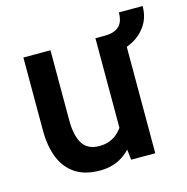

<svg xmlns="http://www.w3.org/2000/svg" viewBox="-90 -656 734 753"><g transform="rotate(-15 277.0 -280.0)"><path d="M227 9.5Q165.5 9.5 126.5 -16.5Q87.5 -42.5 68.8 -89.5Q50 -136.5 50 -201V-496.5H160V-212.5Q160 -149.5 180.8 -116.8Q201.5 -84 249 -84Q288 -84 316 -105.2Q344 -126.5 360.5 -165.5L342.5 -102V-496.5H452.5V0H354.5L345.5 -81.5L370 -68.5Q348.5 -33.5 311.8 -12Q275 9.5 227 9.5ZM382 -420V-496.5Q417.5 -496.5 437.5 -513.8Q457.5 -531 457.5 -570.5H554Q554 -523.5 530 -489.8Q506 -456 466.8 -438Q427.5 -420 382 -420Z"/></g></svg>

Font: Cabin SemiCondensed SemiBold
Style: Regular
Weight: 600
Width: 4
Designer: Pablo Impallari
Foundry: Pablo Impallari. http://www.impallari.com Igino Marini. http://www.ikern.com
Version: Version 3.001